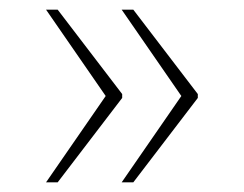

<svg xmlns="http://www.w3.org/2000/svg" viewBox="-20 -468 504 396"><path d="M231 -92H255L388 -266V-274L255 -448H231L354 -270ZM75 -92H99L232 -266V-274L99 -448H75L198 -270Z"/></svg>

Font: Noto Serif Sinhala Thin
Style: Regular
Weight: 100
Designer: Jelle Bosma - Monotype Design Team
Foundry: Monotype Imaging Inc.
Version: Version 2.007